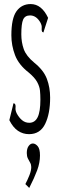

<svg xmlns="http://www.w3.org/2000/svg" viewBox="-20 -651 290 946"><path d="M123 10Q93 10 68.5 -6.5Q44 -23 26 -59L44 -132L46 -142L53 -140Q58 -133 56.5 -120.5Q55 -108 62 -93Q73 -72 88.5 -59Q104 -46 124 -46Q152 -46 165.5 -73.5Q179 -101 179 -160Q179 -184 177 -204.5Q175 -225 163 -247Q151 -269 121 -294Q72 -332 54 -379.5Q36 -427 36 -477Q36 -561 61.5 -596Q87 -631 131 -631Q185 -631 217 -563L197 -501L194 -491L188 -494Q184 -502 185.5 -513.5Q187 -525 179 -540Q159 -575 128 -575Q103 -575 94 -554.5Q85 -534 85 -482Q85 -443 97 -409Q109 -375 149 -342Q195 -305 211 -262.5Q227 -220 227 -170Q227 -91 202.5 -40.5Q178 10 123 10ZM124 275 105 256Q117 233 125.5 211Q134 189 134 172Q134 160 128.5 150.5Q123 141 117.5 130Q112 119 112 103Q112 81 121 68.5Q130 56 142 56Q154 56 165.5 69Q177 82 177 115Q177 151 163 188.5Q149 226 124 275Z"/></svg>

Font: Inconsolata UltraCondensed
Style: Regular
Weight: 400
Width: 1
Monospace: yes
Designer: Raph Levien, Cyreal, Brenton Simpson
Foundry: Raph Levien, Cyreal, Google
Version: Version 3.001; ttfautohint (v1.8.2.53-6de2)